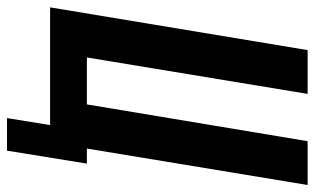

<svg xmlns="http://www.w3.org/2000/svg" viewBox="-195 -580 898 548"><g transform="rotate(90 254.0 -306.0)"><path d="M410 123H317L337 0H1L123 -735H248L144 -105H278L383 -735H508L404 -105H447Z"/></g></svg>

Font: Iosevka Curly XBdObl
Style: Regular
Weight: 800
Italic angle: -9°
Monospace: yes
Designer: Belleve Invis
Foundry: Belleve Invis
Version: Version 11.1.0; ttfautohint (v1.8.3)